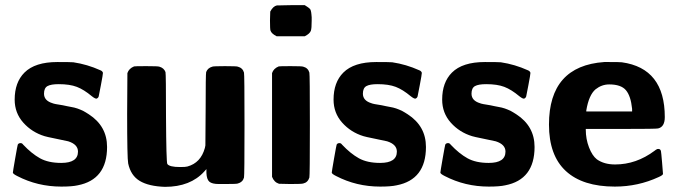

<svg xmlns="http://www.w3.org/2000/svg" viewBox="-20 -715 2634 746"><path d="M218 -82Q283 -82 283 -126Q283 -154 245 -166Q242 -167 200 -175.5Q158 -184 153 -186Q104 -201 70.5 -238.5Q37 -276 37 -328Q37 -395 75 -433Q116 -474 203 -474Q254 -474 265 -473Q319 -465 370 -442Q378 -439 380 -432Q380 -426 372 -384Q365 -346 363.5 -340.5Q362 -335 356 -332Q351 -330 337 -341Q306 -367 278.5 -377.5Q251 -388 208 -388Q178 -388 164.5 -380.5Q151 -373 151 -351Q151 -324 184 -314Q190 -311 224 -306Q229 -305 240.5 -302.5Q252 -300 256 -299.5Q260 -299 268.5 -297Q277 -295 280.5 -293.5Q284 -292 291 -289.5Q298 -287 302.5 -284.5Q307 -282 313 -278.5Q319 -275 325 -271Q396 -225 396 -144Q396 -17 282 5Q260 10 218 10Q126 10 47 -31Q31 -39 30 -44Q30 -48 39 -99.5Q48 -151 49 -153Q52 -159 60 -159Q66 -159 70 -153Q103 -118 135.5 -100Q168 -82 218 -82Z M830 0Q804 0 793.5 -9Q783 -18 782 -43V-58L774 -49Q720 11 621 11Q558 9 523 -12Q488 -33 478 -80Q474 -100 474 -273L475 -431Q481 -449 501 -457Q503 -458 549 -458Q594 -458 599 -456Q617 -451 623 -435Q625 -427 625 -262Q626 -87 630 -78Q638 -66 680 -66Q701 -66 708 -68Q760 -82 776 -140L778 -150L779 -290Q779 -427 781 -435Q787 -451 805 -456Q809 -458 854 -458Q900 -458 904 -456Q923 -451 928 -433Q930 -427 930 -229Q930 -31 928 -25Q923 -7 904 -2Q900 0 856 0Z M1164 -695Q1166 -694 1171 -690.5Q1176 -687 1177 -686.5Q1178 -686 1181.5 -683Q1185 -680 1185.5 -679Q1186 -678 1187.5 -674Q1189 -670 1189 -667.5Q1189 -665 1190 -659.5Q1191 -654 1191 -648Q1191 -642 1191 -634Q1191 -605 1188 -596Q1184 -584 1164 -574H1055Q1035 -584 1031 -596Q1029 -601 1029 -636L1030 -670Q1041 -691 1056 -694H1064Q1072 -694 1085.5 -694.5Q1099 -695 1112 -695ZM1037 -431Q1043 -449 1063 -457Q1065 -458 1110 -458Q1153 -458 1158 -456Q1177 -451 1182 -433Q1184 -427 1184 -229Q1184 -31 1182 -25Q1176 -6 1158 -2Q1153 0 1108 0L1064 -1Q1045 -7 1037 -28Z M1457 -82Q1522 -82 1522 -126Q1522 -154 1484 -166Q1481 -167 1439 -175.5Q1397 -184 1392 -186Q1343 -201 1309.5 -238.5Q1276 -276 1276 -328Q1276 -395 1314 -433Q1355 -474 1442 -474Q1493 -474 1504 -473Q1558 -465 1609 -442Q1617 -439 1619 -432Q1619 -426 1611 -384Q1604 -346 1602.5 -340.5Q1601 -335 1595 -332Q1590 -330 1576 -341Q1545 -367 1517.5 -377.5Q1490 -388 1447 -388Q1417 -388 1403.5 -380.5Q1390 -373 1390 -351Q1390 -324 1423 -314Q1429 -311 1463 -306Q1468 -305 1479.5 -302.5Q1491 -300 1495 -299.5Q1499 -299 1507.5 -297Q1516 -295 1519.5 -293.5Q1523 -292 1530 -289.5Q1537 -287 1541.5 -284.5Q1546 -282 1552 -278.5Q1558 -275 1564 -271Q1635 -225 1635 -144Q1635 -17 1521 5Q1499 10 1457 10Q1365 10 1286 -31Q1270 -39 1269 -44Q1269 -48 1278 -99.5Q1287 -151 1288 -153Q1291 -159 1299 -159Q1305 -159 1309 -153Q1342 -118 1374.5 -100Q1407 -82 1457 -82Z M1879 -82Q1944 -82 1944 -126Q1944 -154 1906 -166Q1903 -167 1861 -175.5Q1819 -184 1814 -186Q1765 -201 1731.5 -238.5Q1698 -276 1698 -328Q1698 -395 1736 -433Q1777 -474 1864 -474Q1915 -474 1926 -473Q1980 -465 2031 -442Q2039 -439 2041 -432Q2041 -426 2033 -384Q2026 -346 2024.5 -340.5Q2023 -335 2017 -332Q2012 -330 1998 -341Q1967 -367 1939.5 -377.5Q1912 -388 1869 -388Q1839 -388 1825.5 -380.5Q1812 -373 1812 -351Q1812 -324 1845 -314Q1851 -311 1885 -306Q1890 -305 1901.5 -302.5Q1913 -300 1917 -299.5Q1921 -299 1929.5 -297Q1938 -295 1941.5 -293.5Q1945 -292 1952 -289.5Q1959 -287 1963.5 -284.5Q1968 -282 1974 -278.5Q1980 -275 1986 -271Q2057 -225 2057 -144Q2057 -17 1943 5Q1921 10 1879 10Q1787 10 1708 -31Q1692 -39 1691 -44Q1691 -48 1700 -99.5Q1709 -151 1710 -153Q1713 -159 1721 -159Q1727 -159 1731 -153Q1764 -118 1796.5 -100Q1829 -82 1879 -82Z M2113 -231Q2113 -459 2328 -474H2345Q2388 -474 2396 -473Q2563 -450 2563 -260Q2563 -222 2537 -216Q2532 -214 2394 -214H2256V-211Q2256 -175 2268.5 -142.5Q2281 -110 2299 -96Q2327 -76 2370 -76Q2452 -76 2523 -129Q2529 -134 2534 -136Q2546 -138 2548 -128Q2549 -125 2552.5 -83.5Q2556 -42 2556 -39Q2555 -34 2539 -27Q2459 10 2369 10Q2244 10 2178.5 -50.5Q2113 -111 2113 -231ZM2436 -292Q2431 -342 2412 -364.5Q2393 -387 2347 -387Q2318 -387 2294 -368Q2268 -346 2258 -286V-282H2436Z"/></svg>

Font: KaTeX_SansSerif
Style: Bold
Weight: 700
Version: Version 1.1; ttfautohint (v1.3)